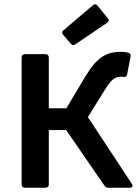

<svg xmlns="http://www.w3.org/2000/svg" viewBox="-20 -877 647 897"><path d="M483.4 -792 435.5 -850.6C429.7 -858.4 421.9 -859.4 414.1 -852.5L276.4 -735.4C268.6 -729.5 268.6 -721.7 275.4 -713.9L310.5 -672.9C316.4 -666 324.2 -664.1 332 -669.9L480.5 -770.5C489.3 -776.4 490.2 -783.2 483.4 -792ZM390.6 -330.1 467.8 -454.1C499 -504.9 516.6 -518.6 544.9 -518.6C547.9 -518.6 552.7 -518.6 558.6 -517.6C566.4 -516.6 572.3 -519.5 574.2 -530.3L589.8 -612.3C591.8 -621.1 587.9 -628.9 579.1 -630.9C567.4 -633.8 555.7 -634.8 543.9 -634.8C475.6 -634.8 431.6 -607.4 379.9 -521.5L290 -371.1H208V-608.4C208 -618.2 202.1 -624 192.4 -624H96.7C86.9 -624 81.1 -618.2 81.1 -608.4V-15.6C81.1 -5.9 86.9 0 96.7 0H192.4C202.1 0 208 -5.9 208 -15.6V-269.5H289.1L467.8 -9.8C472.7 -2.9 478.5 0 486.3 0H585.9C598.6 0 602.5 -7.8 595.7 -18.6Z"/></svg>

Font: Ed Sans Neue SemiBold
Style: Regular
Weight: 600
Designer: Stephen Hutchings
Version: Version 1.004;PS 001.004;hotconv 1.0.88;makeotf.lib2.5.64775